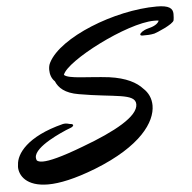

<svg xmlns="http://www.w3.org/2000/svg" viewBox="-112 -750 826 825"><g transform="rotate(-5 301.5 -337.5)"><path d="M190 -217 192 -221C192 -224 187 -227 183 -227C176 -227 169 -231 160 -231C156 -231 152 -231 148 -230C-10 -190 -57 -118 -59 -73C-59 -70 -60 -67 -60 -63C-60 -27 -32 23 63 23C112 23 179 9 269 -26C472 -106 539 -205 539 -276C539 -306 527 -332 506 -351C481 -379 437 -403 364 -413C272 -424 190 -421 171 -440C190 -499 460 -638 577 -638C584 -638 591 -638 597 -637C592 -623 574 -613 548 -607C526 -601 513 -590 513 -584C513 -581 516 -579 523 -579C540 -579 557 -579 574 -583C582 -585 658 -616 661 -633C662 -639 663 -647 663 -660C663 -684 647 -698 594 -698C411 -698 170 -602 117 -498C112 -489 110 -478 110 -467C110 -448 116 -429 130 -416C142 -387 168 -362 227 -352C379 -325 470 -336 470 -287C470 -235 368 -179 225 -126C128 -89 76 -77 49 -77C35 -77 27 -80 23 -84C21 -88 20 -92 20 -97C20 -145 147 -197 160 -203C176 -210 185 -211 190 -217Z"/></g></svg>

Font: Oregano
Style: Italic
Weight: 400
Italic angle: -12°
Designer: Astigmatic (AOETI)
Foundry: Astigmatic (AOETI)
Version: Version 1.000